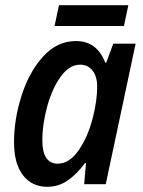

<svg xmlns="http://www.w3.org/2000/svg" viewBox="-20 -709 550 739"><path d="M34 -162Q34 -250 63 -341Q92 -432 146 -491.5Q200 -551 272 -551Q314 -551 342 -529.5Q370 -508 385 -468H389L416 -541H502L387 0H304L311 -81H307Q275 -38 240 -14Q205 10 162 10Q103 10 68.5 -34.5Q34 -79 34 -162ZM338 -259Q354 -323 354 -376Q354 -414 336.5 -437Q319 -460 288 -460Q247 -460 214 -414.5Q181 -369 162 -300.5Q143 -232 143 -168Q143 -124 158 -101.5Q173 -79 202 -79Q247 -79 283 -131Q319 -183 338 -259ZM207 -689H474L457 -609H190Z"/></svg>

Font: Noto Sans UI NarrowMedium
Style: Italic
Weight: 500
Width: 4
Italic angle: -12°
Designer: Monotype Design Team
Foundry: Monotype Imaging Inc.
Version: Version 1.001